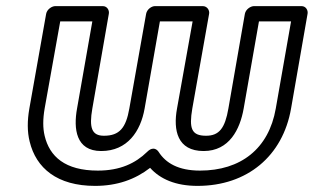

<svg xmlns="http://www.w3.org/2000/svg" viewBox="-20 -573 1026 628"><path d="M634 -15C563 -15 522 -40 499 -76C495 -82 482 -97 461 -76C423 -39 373 -15 300 -15C193 -15 142 -61 126 -129C120 -154 120 -183 126 -218L177 -503H282L232 -218C220 -152 228 -79 311 -79C397 -79 440 -144 453 -218L503 -503H610L559 -218C546 -147 560 -79 646 -79C730 -79 765 -150 777 -218L827 -503H932L882 -218C859 -86 767 -15 634 -15ZM932 -218 986 -528C988 -539 981 -553 966 -553H811C800 -553 784 -543 781 -528L727 -218C716 -154 697 -129 654 -129C606 -129 598 -153 609 -218L664 -528C666 -539 658 -553 643 -553H487C476 -553 461 -543 458 -528L403 -218C392 -155 371 -129 320 -129C280 -129 271 -155 282 -218L336 -528C338 -539 331 -553 316 -553H161C150 -553 134 -543 131 -528L76 -218C69 -178 69 -142 77 -110C98 -23 167 35 291 35C363 35 422 14 471 -24C504 13 555 35 626 35C789 35 905 -63 932 -218Z"/></svg>

Font: Asimov
Style: WidOuIt
Weight: 500
Designer: Google
Version: Version 2.000980; 2014